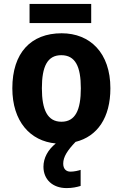

<svg xmlns="http://www.w3.org/2000/svg" viewBox="-20 -724 627 981"><path d="M446 -704H131V-606H446ZM392 226V144C380 148 359 153 340 153C318 153 303 139 303 112C303 77 325 44 366 1C478 -27 544 -123 544 -273C544 -454 440 -554 295 -554C138 -554 43 -454 43 -273C43 -104 134 -3 265 9C225 41 202 83 202 128C202 193 249 237 320 237C350 237 372 232 392 226ZM194 -273C194 -384 222 -442 293 -442C365 -442 393 -384 393 -273C393 -162 365 -102 294 -102C223 -102 194 -162 194 -273Z"/></svg>

Font: Noto Sans Display
Style: Bold
Weight: 700
Designer: Monotype Design Team
Foundry: Monotype Imaging Inc.
Version: Version 1.900